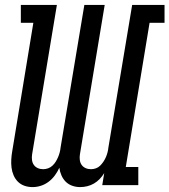

<svg xmlns="http://www.w3.org/2000/svg" viewBox="-20 -755 691 783"><path d="M113 8Q95 8 79.5 2.5Q64 -3 53 -14Q42 -25 35.5 -40Q29 -55 27 -71.5Q25 -88 26 -105Q27 -122 30 -139L116 -662H65V-735H212L111 -126Q109 -114 110.5 -102.5Q112 -91 118 -82.5Q124 -74 134 -69.5Q144 -65 156 -65Q166 -65 176 -68.5Q186 -72 194 -79.5Q202 -87 207.5 -96Q213 -105 217 -114.5Q221 -124 223.5 -133.5Q226 -143 227 -153L324 -735H407L306 -126Q304 -114 305.5 -102.5Q307 -91 313 -82.5Q319 -74 329 -69.5Q339 -65 351 -65Q361 -65 371 -68.5Q381 -72 388.5 -79.5Q396 -87 402 -96Q408 -105 412 -114.5Q416 -124 418.5 -133.5Q421 -143 422 -153L519 -735H651V-662H590L493 -74H544V0H397L405 -49Q397 -36 386.5 -25Q376 -14 363 -6.5Q350 1 335.5 4.5Q321 8 307 8Q290 8 274.5 2.5Q259 -3 248 -14Q237 -25 230.5 -40Q224 -55 222 -71Q215 -55 204 -40Q193 -25 178.5 -14Q164 -3 147 2.5Q130 8 113 8Z"/></svg>

Font: Iosevka Curly Slab ExObl
Style: Regular
Weight: 400
Width: 7
Italic angle: -9°
Monospace: yes
Designer: Belleve Invis
Foundry: Belleve Invis
Version: Version 11.1.0; ttfautohint (v1.8.3)